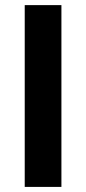

<svg xmlns="http://www.w3.org/2000/svg" viewBox="-20 -734 338 754"><path d="M77.1 0V-713.9H221.2V0Z"/></svg>

Font: Open Sans SemiCondensed
Style: Bold
Weight: 700
Width: 4
Designer: Monotype Design Team
Foundry: Monotype Imaging Inc.
Version: Version 3.003